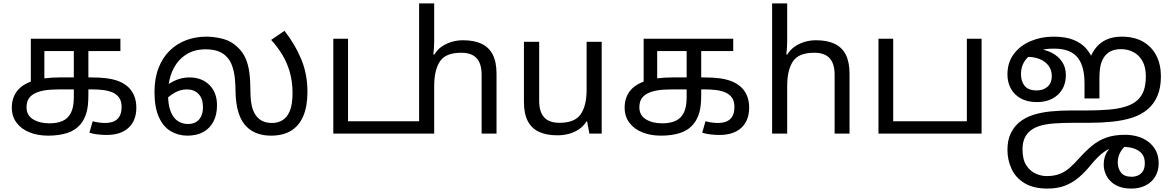

<svg xmlns="http://www.w3.org/2000/svg" viewBox="-20 -780 6861 1121"><path d="M261 12Q201 12 153 -7Q105 -26 77 -63Q49 -100 49 -152Q49 -206 77.5 -245.5Q106 -285 168 -306.5Q230 -328 332 -328H512Q564 -328 602 -323Q640 -318 668.5 -307.5Q697 -297 720 -279Q746 -259 761 -226.5Q776 -194 776 -152Q776 -76 730.5 -34Q685 8 602 8Q579 8 552 5Q525 2 502 -5L521 -72Q536 -68 555.5 -65Q575 -62 594 -62Q641 -62 665.5 -85Q690 -108 690 -156Q690 -190 675 -210.5Q660 -231 635.5 -241Q611 -251 580.5 -254.5Q550 -258 519 -258H325Q274 -258 238.5 -252Q203 -246 178 -232Q156 -219 145.5 -200.5Q135 -182 135 -153Q135 -107 173 -83.5Q211 -60 269 -60Q313 -60 344.5 -73.5Q376 -87 393.5 -120Q411 -153 411 -213V-482H239V-302L160 -286V-554H683V-482H496V-226Q496 -159 484.5 -121Q473 -83 452 -57Q421 -19 372.5 -3.5Q324 12 261 12Z M1074 12Q1021 12 977 -14Q933 -40 907.5 -96.5Q882 -153 882 -242Q882 -323 906 -384Q930 -445 972 -485.5Q1014 -526 1068.5 -546Q1123 -566 1184 -566Q1232 -566 1282 -553Q1332 -540 1370 -502Q1398 -475 1413.5 -440Q1429 -405 1435.5 -359Q1442 -313 1442 -252Q1442 -217 1445.5 -188Q1449 -159 1458 -136Q1467 -113 1483 -95Q1498 -79 1519 -70.5Q1540 -62 1569 -62Q1602 -62 1629 -78Q1656 -94 1672 -132Q1688 -170 1688 -237Q1688 -303 1672 -359Q1656 -415 1627.5 -461.5Q1599 -508 1563 -547L1641 -600Q1703 -521 1739 -434Q1775 -347 1775 -244Q1775 -159 1750.5 -102Q1726 -45 1679 -16.5Q1632 12 1562 12Q1519 12 1483.5 -0.5Q1448 -13 1422 -38Q1390 -68 1373 -121Q1356 -174 1355 -250Q1355 -286 1351 -324Q1347 -362 1335 -396.5Q1323 -431 1297 -455Q1277 -473 1249 -482.5Q1221 -492 1180 -492Q1111 -492 1062 -458.5Q1013 -425 987 -366.5Q961 -308 961 -232Q961 -168 976.5 -129Q992 -90 1018.5 -73Q1045 -56 1078 -56Q1105 -56 1124.5 -67.5Q1144 -79 1154.5 -101Q1165 -123 1165 -155Q1165 -205 1139 -231.5Q1113 -258 1072 -258Q1032 -258 997 -237Q962 -216 933 -184L918 -248Q948 -283 992.5 -305.5Q1037 -328 1086 -328Q1158 -328 1202.5 -284Q1247 -240 1247 -165Q1247 -110 1226 -70Q1205 -30 1166.5 -9Q1128 12 1074 12Z M1926 0V-554H2012V-72H2514V0Z M2515 -537Q2515 -518 2513.5 -498Q2512 -478 2510 -462H2516Q2533 -490 2559 -508Q2585 -526 2617 -535.5Q2649 -545 2683 -545Q2748 -545 2791.5 -524.5Q2835 -504 2857 -461Q2879 -418 2879 -349V0H2792V-343Q2792 -408 2763 -440Q2734 -472 2672 -472Q2582 -472 2548.5 -421.5Q2515 -371 2515 -277V0H2427V-760H2515Z M3493 -536V0H3421L3408 -71H3404Q3387 -43 3360 -25Q3333 -7 3301 1.5Q3269 10 3234 10Q3170 10 3126.5 -10.5Q3083 -31 3061 -74Q3039 -117 3039 -185V-536H3128V-191Q3128 -127 3157 -95Q3186 -63 3247 -63Q3336 -63 3370.5 -113Q3405 -163 3405 -257V-536Z M3839 12Q3779 12 3731 -7Q3683 -26 3655 -63Q3627 -100 3627 -152Q3627 -206 3655.5 -245.5Q3684 -285 3746 -306.5Q3808 -328 3910 -328H4090Q4142 -328 4180 -323Q4218 -318 4246.5 -307.5Q4275 -297 4298 -279Q4324 -259 4339 -226.5Q4354 -194 4354 -152Q4354 -76 4308.5 -34Q4263 8 4180 8Q4157 8 4130 5Q4103 2 4080 -5L4099 -72Q4114 -68 4133.5 -65Q4153 -62 4172 -62Q4219 -62 4243.5 -85Q4268 -108 4268 -156Q4268 -190 4253 -210.5Q4238 -231 4213.5 -241Q4189 -251 4158.5 -254.5Q4128 -258 4097 -258H3903Q3852 -258 3816.5 -252Q3781 -246 3756 -232Q3734 -219 3723.5 -200.5Q3713 -182 3713 -153Q3713 -107 3751 -83.5Q3789 -60 3847 -60Q3891 -60 3922.5 -73.5Q3954 -87 3971.5 -120Q3989 -153 3989 -213V-482H3817V-302L3738 -286V-554H4261V-482H4074V-226Q4074 -159 4062.5 -121Q4051 -83 4030 -57Q3999 -19 3950.5 -3.5Q3902 12 3839 12Z M4576 -537Q4576 -518 4574.5 -498Q4573 -478 4571 -462H4577Q4594 -490 4620 -508Q4646 -526 4678 -535.5Q4710 -545 4744 -545Q4809 -545 4852.5 -524.5Q4896 -504 4918 -461Q4940 -418 4940 -349V0H4853V-343Q4853 -408 4824 -440Q4795 -472 4733 -472Q4643 -472 4609.5 -421.5Q4576 -371 4576 -277V0H4488V-760H4576Z M5109 0V-554H5195V-72H5625V-554H5711V0Z M6130 -566Q6203 -566 6248.5 -547Q6294 -528 6319.5 -499Q6345 -470 6358 -439L6340 -430Q6355 -473 6380.5 -503.5Q6406 -534 6443 -550Q6480 -566 6528 -566Q6603 -566 6654 -536.5Q6705 -507 6731.5 -455Q6758 -403 6758 -335Q6758 -268 6738 -221Q6718 -174 6682 -143Q6644 -110 6590.5 -93Q6537 -76 6473.5 -69.5Q6410 -63 6341 -63H6247Q6181 -63 6130.5 -59Q6080 -55 6044.5 -43Q6009 -31 5986 -8Q5967 11 5958.5 36Q5950 61 5950 93Q5950 151 5972 185Q5994 219 6026.5 233.5Q6059 248 6091 248Q6135 248 6167 235.5Q6199 223 6225 200Q6251 177 6277 148Q6319 101 6357 70Q6395 39 6440.5 23Q6486 7 6550 7Q6586 7 6620.5 16.5Q6655 26 6683 46.5Q6711 67 6728 98.5Q6745 130 6745 174Q6745 218 6724.5 251.5Q6704 285 6668 303Q6632 321 6586 321Q6543 321 6512.5 309Q6482 297 6462.5 276.5Q6443 256 6433.5 231Q6424 206 6424 181Q6424 134 6447 102Q6470 70 6504 41L6571 55Q6537 80 6521.5 108Q6506 136 6506 168Q6506 202 6524.5 227Q6543 252 6588 252Q6606 252 6623.5 244.5Q6641 237 6652.5 220Q6664 203 6664 173Q6664 143 6652 124.5Q6640 106 6620 95.5Q6600 85 6577 81Q6554 77 6532 77Q6517 77 6502.5 78.5Q6488 80 6474 83Q6451 90 6429.5 104.5Q6408 119 6388 139.5Q6368 160 6348 184Q6315 225 6278.5 256Q6242 287 6198 304Q6154 321 6096 321Q6014 321 5962 289.5Q5910 258 5886 206Q5862 154 5862 95Q5862 40 5880.5 0.5Q5899 -39 5930 -65Q5965 -94 6012 -109Q6059 -124 6115 -129.5Q6171 -135 6231 -135H6320Q6396 -135 6454 -140Q6512 -145 6554 -158.5Q6596 -172 6622 -196Q6647 -219 6658.5 -253Q6670 -287 6670 -334Q6670 -387 6651 -422Q6632 -457 6599 -475Q6566 -493 6525 -493Q6496 -493 6473.5 -484.5Q6451 -476 6434 -457Q6415 -434 6407 -403.5Q6399 -373 6399 -319V-205H6312V-293Q6312 -341 6302.5 -379Q6293 -417 6272.5 -443Q6252 -469 6218 -482.5Q6184 -496 6136 -496Q6105 -496 6088 -493.5Q6071 -491 6051 -484L6016 -470Q5989 -456 5972.5 -436.5Q5956 -417 5948.5 -394.5Q5941 -372 5941 -348Q5941 -305 5962.5 -278.5Q5984 -252 6033 -252Q6072 -252 6096.5 -274Q6121 -296 6121 -335Q6121 -370 6102.5 -395.5Q6084 -421 6051.5 -434.5Q6019 -448 5977 -448L6041 -494Q6087 -490 6123.5 -470.5Q6160 -451 6181.5 -418.5Q6203 -386 6203 -342Q6203 -270 6156.5 -227Q6110 -184 6034 -184Q5978 -184 5939.5 -205.5Q5901 -227 5881.5 -263.5Q5862 -300 5862 -345Q5862 -415 5899 -464.5Q5936 -514 5997.5 -540Q6059 -566 6130 -566Z"/></svg>

Font: hextamil15
Style: Book
Weight: 400
Designer: Jelle Bosma - Monotype Design Team
Foundry: Monotype Imaging Inc.
Version: Version 2.003